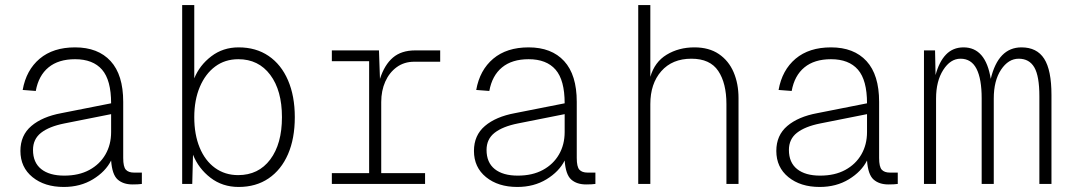

<svg xmlns="http://www.w3.org/2000/svg" viewBox="-20 -730 4240 762"><path d="M233 12Q157 12 109 -27Q61 -66 61 -131Q61 -193 104.5 -230Q148 -267 224 -281L421 -320Q421 -412 385 -453.5Q349 -495 278 -495Q212 -495 172.5 -462.5Q133 -430 122 -369L70 -373Q84 -452 137.5 -497Q191 -542 278 -542Q369 -542 419 -487.5Q469 -433 469 -326V-103Q469 -68 479.5 -56.5Q490 -45 512 -45H543V0Q538 1 526.5 1.5Q515 2 506 2Q469 2 447 -17.5Q425 -37 421 -93Q399 -49 349 -18.5Q299 12 233 12ZM235 -33Q293 -33 334.5 -55.5Q376 -78 398.5 -117Q421 -156 421 -206V-277L235 -240Q175 -228 143 -203Q111 -178 111 -135Q111 -85 143.5 -59Q176 -33 235 -33Z M927 12Q863 12 815.5 -24.5Q768 -61 746 -116L743 0H703V-710H751V-419Q772 -471 818.5 -506.5Q865 -542 927 -542Q996 -542 1046 -508Q1096 -474 1123 -411.5Q1150 -349 1150 -265Q1150 -180 1123 -118Q1096 -56 1046 -22Q996 12 927 12ZM925 -35Q1006 -35 1052.5 -97Q1099 -159 1099 -265Q1099 -371 1052.5 -433Q1006 -495 926 -495Q873 -495 834 -466Q795 -437 773 -385Q751 -333 751 -265Q751 -196 772.5 -144Q794 -92 833.5 -63.5Q873 -35 925 -35Z M1297 0V-43H1445V-487H1297V-530H1484L1488 -417Q1506 -473 1539.5 -501.5Q1573 -530 1628 -530H1727V-485H1624Q1584 -485 1554.5 -463.5Q1525 -442 1509 -406Q1493 -370 1493 -325V-43H1667V0Z M2033 12Q1957 12 1909 -27Q1861 -66 1861 -131Q1861 -193 1904.5 -230Q1948 -267 2024 -281L2221 -320Q2221 -412 2185 -453.5Q2149 -495 2078 -495Q2012 -495 1972.5 -462.5Q1933 -430 1922 -369L1870 -373Q1884 -452 1937.5 -497Q1991 -542 2078 -542Q2169 -542 2219 -487.5Q2269 -433 2269 -326V-103Q2269 -68 2279.5 -56.5Q2290 -45 2312 -45H2343V0Q2338 1 2326.5 1.5Q2315 2 2306 2Q2269 2 2247 -17.5Q2225 -37 2221 -93Q2199 -49 2149 -18.5Q2099 12 2033 12ZM2035 -33Q2093 -33 2134.5 -55.5Q2176 -78 2198.5 -117Q2221 -156 2221 -206V-277L2035 -240Q1975 -228 1943 -203Q1911 -178 1911 -135Q1911 -85 1943.5 -59Q1976 -33 2035 -33Z M2513 0V-710H2561V-425Q2578 -484 2626 -513Q2674 -542 2736 -542Q2794 -542 2833 -515.5Q2872 -489 2891.5 -443.5Q2911 -398 2911 -341V0H2863V-317Q2863 -400 2830.5 -448.5Q2798 -497 2724 -497Q2648 -497 2604.5 -447.5Q2561 -398 2561 -317V0Z M3233 12Q3157 12 3109 -27Q3061 -66 3061 -131Q3061 -193 3104.5 -230Q3148 -267 3224 -281L3421 -320Q3421 -412 3385 -453.5Q3349 -495 3278 -495Q3212 -495 3172.5 -462.5Q3133 -430 3122 -369L3070 -373Q3084 -452 3137.5 -497Q3191 -542 3278 -542Q3369 -542 3419 -487.5Q3469 -433 3469 -326V-103Q3469 -68 3479.5 -56.5Q3490 -45 3512 -45H3543V0Q3538 1 3526.5 1.5Q3515 2 3506 2Q3469 2 3447 -17.5Q3425 -37 3421 -93Q3399 -49 3349 -18.5Q3299 12 3233 12ZM3235 -33Q3293 -33 3334.5 -55.5Q3376 -78 3398.5 -117Q3421 -156 3421 -206V-277L3235 -240Q3175 -228 3143 -203Q3111 -178 3111 -135Q3111 -85 3143.5 -59Q3176 -33 3235 -33Z M3647 0V-530H3691L3693 -432Q3707 -485 3734.5 -513.5Q3762 -542 3804 -542Q3892 -542 3912 -417Q3942 -542 4034 -542Q4095 -542 4124 -497Q4153 -452 4153 -353V0H4105V-348Q4105 -428 4085 -462.5Q4065 -497 4023 -497Q3982 -497 3953 -453.5Q3924 -410 3924 -339V0H3876V-340Q3876 -417 3855.5 -457Q3835 -497 3792 -497Q3752 -497 3723.5 -452.5Q3695 -408 3695 -339V0Z"/></svg>

Font: Geist Mono UltraLight
Style: Regular
Weight: 200
Monospace: yes
Designer: Basement.studio, Andrés Briganti, Mateo Zaragoza
Foundry: Basement.studio, Vercel, Andrés Briganti, Guido Ferreyra, Mateo Zaragoza
Version: Version 1.400; ttfautohint (v1.8.4.7-5d5b)